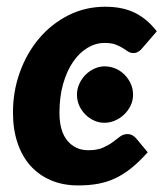

<svg xmlns="http://www.w3.org/2000/svg" viewBox="-20 -543 492 570"><path d="M18.5 0ZM418.5 -91Q393.5 -63 370.2 -44.2Q347 -25.5 322.8 -14Q298.5 -2.5 271.5 2.5Q244.5 7.5 212 7.5Q167 7.5 131.2 -7.8Q95.5 -23 70.2 -51.2Q45 -79.5 31.8 -119.5Q18.5 -159.5 18.5 -209Q18.5 -272 39 -328.8Q59.5 -385.5 96 -428.8Q132.5 -472 182.8 -497.5Q233 -523 292.5 -523Q344 -523 380.5 -505Q417 -487 445.5 -450L401 -398.5Q396.5 -393 390 -389.2Q383.5 -385.5 376 -385.5Q367 -385.5 360 -390.2Q353 -395 344.2 -400.5Q335.5 -406 323 -410.8Q310.5 -415.5 290 -415.5Q264 -415.5 239.8 -401Q215.5 -386.5 197 -359.5Q178.5 -332.5 167.5 -294.2Q156.5 -256 156.5 -208Q156.5 -153.5 180.2 -125.2Q204 -97 242 -97Q268.5 -97 285.5 -104.5Q302.5 -112 314.5 -121Q326.5 -130 336.2 -137.5Q346 -145 359 -145Q366 -145 372.2 -141.8Q378.5 -138.5 383.5 -133L418.5 -91ZM375 -262Q375 -244.5 367.8 -229.5Q360.5 -214.5 348.5 -203Q336.5 -191.5 321.2 -185Q306 -178.5 290 -178.5Q274 -178.5 259.5 -185Q245 -191.5 233.5 -203Q222 -214.5 215.2 -229.5Q208.5 -244.5 208.5 -262Q208.5 -279 215.5 -294.2Q222.5 -309.5 234 -321Q245.5 -332.5 260.2 -339.2Q275 -346 291 -346Q307.5 -346 322.8 -339.5Q338 -333 349.5 -321.5Q361 -310 368 -294.8Q375 -279.5 375 -262Z"/></svg>

Font: Lato Heavy
Style: Italic
Weight: 800
Italic angle: -7°
Designer: Lukasz Dziedzic
Foundry: tyPoland Lukasz Dziedzic
Version: Version 2.007; 2014-02-27